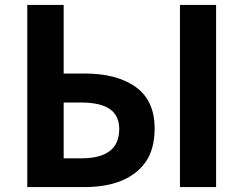

<svg xmlns="http://www.w3.org/2000/svg" viewBox="-20 -761 991 781"><path d="M91 -741H239V-462H323Q457 -462 533 -406.5Q609 -351 609 -239Q609 -153 571 -100Q498 0 322 0H91ZM465 -236Q465 -291 426.5 -317.5Q388 -344 309 -344H239V-117H311Q465 -117 465 -236ZM712 -741H859V0H712Z"/></svg>

Font: Merged Yaku Han JP
Style: Bold
Weight: 700
Designer: Ryoko NISHIZUKA 西塚涼子 (kana, bopomofo & ideographs); Paul D. Hunt (Latin, Greek & Cyrillic); Sandoll Communications 산돌커뮤니
Foundry: Adobe
Version: Version 2.004